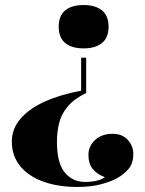

<svg xmlns="http://www.w3.org/2000/svg" viewBox="-20 -554 576 762"><path d="M322 -325V-185Q273 -161 248 -130.5Q223 -100 214.5 -65Q206 -30 206 9Q206 93 237 130.5Q268 168 317 168Q346 168 366.5 162.5Q387 157 396 149Q364 137 347.5 116Q331 95 331 61Q331 26 357.5 1.5Q384 -23 427 -23Q465 -23 487 1Q509 25 509 57Q509 94 490.5 116Q472 138 445 153Q420 167 380 177.5Q340 188 287 188Q210 188 151 166.5Q92 145 59.5 104.5Q27 64 27 8Q27 -43 61.5 -83Q96 -123 158 -151Q220 -179 302 -194V-325ZM312 -534Q359 -534 385 -512.5Q411 -491 411 -448Q411 -405 385 -383.5Q359 -362 312 -362Q264 -362 238.5 -383.5Q213 -405 213 -448Q213 -491 238.5 -512.5Q264 -534 312 -534Z"/></svg>

Font: Playfair Display Black
Style: Regular
Weight: 900
Designer: Claus Eggers Sørensen
Foundry: Claus Eggers Sørensen
Version: Version 1.203